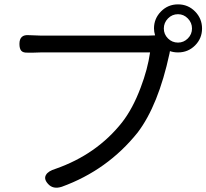

<svg xmlns="http://www.w3.org/2000/svg" viewBox="-20 -840 945 879"><path d="M200 2Q179 -21 191 -40Q201 -57 234 -67Q423 -133 539 -280Q588 -343 624 -439Q656 -523 667 -600H416H166Q155 -600 134 -599Q116 -599 107 -599Q86 -598 77.5 -607.5Q69 -617 69 -639Q69 -683 113 -679Q149 -677 167 -677H658Q678 -677 690 -678Q685 -695 685 -710Q685 -755 717 -787.5Q749 -820 795 -820Q841 -820 873 -787.5Q905 -755 905 -709.5Q905 -664 873 -632Q841 -600 795 -600Q775 -600 758 -606L756 -595Q705 -358 610 -233Q472 -61 263 15Q223 28 200 2ZM795 -645Q821 -645 840 -664Q859 -683 859 -709.5Q859 -736 840 -755.5Q821 -775 795 -775Q768 -775 749 -755.5Q730 -736 730 -709.5Q730 -683 749 -664Q768 -645 795 -645Z"/></svg>

Font: GenSenRounded JP R
Style: Regular
Weight: 400
Version: Version 1.501;PS 1;hotconv 16.6.51;makeotf.lib2.5.65220